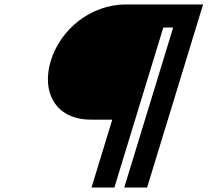

<svg xmlns="http://www.w3.org/2000/svg" viewBox="-20 -845 935 865"><path d="M539.7 0H642.7L895 -825H548.5C387.5 -825 251.9 -712 208.8 -571C166 -431 228.8 -306 389.8 -306H485.8L392.3 0H495.3L715.7 -721H760.2Z"/></svg>

Font: Hussar
Style: BdSuprConOblThree
Weight: 700
Foundry: Cannot Into Space Fonts
Version: Version 2.00